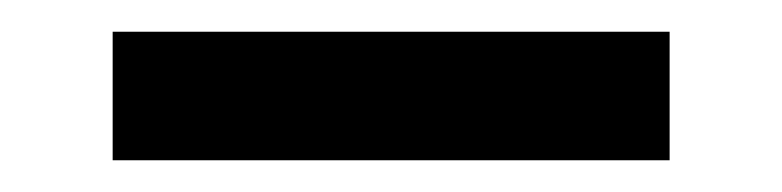

<svg xmlns="http://www.w3.org/2000/svg" viewBox="-20 -780 493 121"><path d="M51 -679H402V-760H51Z"/></svg>

Font: Noto Serif TC Black
Style: Regular
Weight: 900
Version: Version 1.001;PS 1.001;hotconv 16.6.54;makeotf.lib2.5.65590